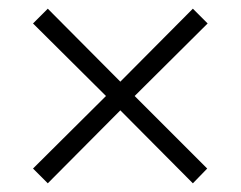

<svg xmlns="http://www.w3.org/2000/svg" viewBox="-20 -640 554 442"><path d="M424 -620 458 -586 290 -419 457 -252 424 -218 257 -386 90 -218 56 -252 224 -419 56 -586 90 -620 257 -452Z"/></svg>

Font: Noto Sans Malayalam UI SemiCondensed Light
Style: Regular
Weight: 300
Width: 4
Designer: Jelle Bosma - Monotype Design Team
Foundry: Monotype Imaging Inc.
Version: Version 2.104; ttfautohint (v1.8.4.7-5d5b)